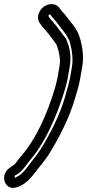

<svg xmlns="http://www.w3.org/2000/svg" viewBox="-20 -717 424 934"><path d="M54 148C50 145 50 138 54 136C60 132 71 128 82 117C98 100 110 83 120 70C201 -24 256 -150 296 -282C301 -299 306 -317 310 -340L319 -392C328 -441 319 -484 307 -514C301 -531 295 -537 287 -547C274 -566 262 -579 251 -595C236 -613 224 -624 216 -638C214 -642 220 -649 225 -646C230 -638 233 -634 244 -622C255 -612 265 -594 278 -579C294 -560 308 -540 317 -520L323 -499C331 -470 336 -428 330 -392L321 -340C316 -311 305 -280 297 -247C270 -154 221 -60 176 12C157 40 132 70 110 100C97 117 80 134 68 140L58 145C57 146 55 148 54 148ZM85 184C113 169 133 145 149 124C169 97 197 67 218 33C266 -44 317 -141 346 -242C355 -272 365 -304 371 -340L380 -392C388 -435 382 -484 372 -521L365 -543C356 -570 337 -595 320 -615C309 -628 299 -645 283 -660C279 -665 277 -668 270 -677C255 -700 221 -704 194 -685C170 -668 155 -633 172 -607C183 -589 197 -576 209 -561C221 -545 234 -531 244 -515C256 -499 254 -503 258 -491C267 -464 276 -431 269 -392L260 -340C257 -323 252 -307 247 -287C209 -161 155 -40 83 42C64 64 58 81 35 94C-21 126 -3 193 40 197C55 198 70 192 85 184Z"/></svg>

Font: Blanket
Style: OutlineObl
Weight: 400
Foundry: Cannot Into Space Fonts
Version: Version 0.9